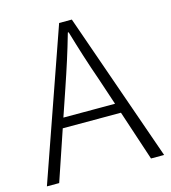

<svg xmlns="http://www.w3.org/2000/svg" viewBox="-109 -817 805 905"><g transform="rotate(-15 293.5 -364.5)"><path d="M167 -293 212 -425C241 -510 266 -587 291 -675H295C321 -587 345 -510 375 -425L419 -293ZM516 0H580L325 -729H263L8 0H68L151 -245H435Z"/></g></svg>

Font: Noto Sans T Chinese Light
Style: Regular
Weight: 300
Designer: Ryoko NISHIZUKA (kana & ideographs); Paul D. Hunt (Latin, Greek & Cyrillic); Wenlong ZHANG (bopomofo); Sandoll Communica
Foundry: Adobe Systems Incorporated
Version: Version 1.000;PS 1;hotconv 1.0.78;makeotf.lib2.5.61930